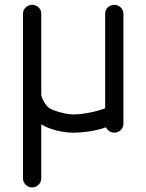

<svg xmlns="http://www.w3.org/2000/svg" viewBox="-20 -559 617 809"><path d="M426.5 -22.5Q396.7 -12 359.9 -6Q323 0 288.3 0Q253.4 0 216.6 -9.6Q179.7 -19.3 153.8 -35.2V192.4Q153.8 208 142.6 219.4Q131.3 230.7 115.5 230.7Q99.6 230.7 88.3 219.4Q76.9 208 76.9 192.4V-501.2Q76.9 -516.6 88.3 -527.6Q99.6 -538.6 115.5 -538.6Q131.1 -538.6 142.5 -527.8Q153.8 -517.1 153.8 -502V-161.1Q153.8 -151.4 164.3 -132.3Q174.8 -113.3 186.5 -104.5Q199.7 -95.2 232.8 -86.1Q265.9 -76.9 288.3 -76.9Q319.3 -76.9 359.1 -84.8Q398.9 -92.8 423.1 -103V-502Q423.1 -517.1 434.4 -527.8Q445.8 -538.6 461.4 -538.6Q477.3 -538.6 488.6 -527.6Q500 -516.6 500 -501.5V-79.8V-76.9V-36.9Q500 -21.7 488.6 -10.9Q477.3 0 461.4 0Q450 0 440.6 -6.5Q431.2 -12.9 426.5 -22.5Z"/></svg>

Font: Tecnico
Style: Grueso
Weight: 700
Version: Version 1.3